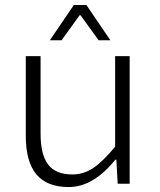

<svg xmlns="http://www.w3.org/2000/svg" viewBox="-20 -734 640 767"><path d="M179.2 -573.2 274.9 -713.9H325.2L420.9 -573.2H374L301.8 -672.9H297.9L226.1 -573.2ZM254.9 13.2Q167.5 13.2 125.2 -37.6Q83 -88.4 83 -191.9V-509.8H142.1V-200.2Q142.1 -116.7 172.1 -76.9Q202.1 -37.1 269 -37.1Q314.5 -37.1 352.8 -63Q391.1 -88.9 439.9 -147.9V-509.8H498V0H450.2L444.8 -96.2H440.9Q352.5 13.2 254.9 13.2Z"/></svg>

Font: Office Code Pro Light
Style: Regular
Weight: 300
Designer: Nathan Rutzky & Paul D. Hunt
Foundry: Adobe Systems Incorporated
Version: Version 1.004;PS 001.004;hotconv 1.0.70;makeotf.lib2.5.58329